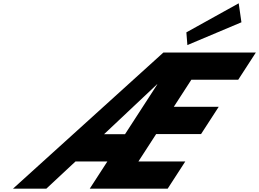

<svg xmlns="http://www.w3.org/2000/svg" viewBox="-20 -1143 1570 1163"><path d="M437.4 -165H630.4L523.5 0H995.5L1102.4 -165H818.4L925.9 -331H1197.9L1304.8 -496H1032.8L1139 -660H1423L1529.9 -825H969.9L58.5 0H260.5ZM737.2 -330H610.2L930.9 -632H932.9ZM1108.9 -947 1115 -870 1442.4 -1008 1425.9 -1123Z"/></svg>

Font: Hussar
Style: BdWodka
Weight: 700
Foundry: Cannot Into Space Fonts
Version: Version 2.00